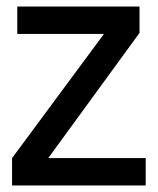

<svg xmlns="http://www.w3.org/2000/svg" viewBox="-20 -569 484 589"><path d="M17 0H427V-84H128L408 -468V-549H33V-465H299L17 -84Z"/></svg>

Font: Involve Medium
Style: Regular
Weight: 500
Designer: Stefan Peev
Foundry: Context Ltd.
Version: Version 1.001